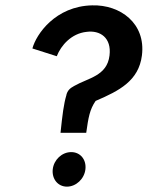

<svg xmlns="http://www.w3.org/2000/svg" viewBox="-20 -707 552 717"><path d="M302 -211C310 -268 315 -298 337 -330L339 -331C425 -368 498 -405 510 -500C525 -620 429 -690 324 -687C187 -684 115 -579 101 -526L192 -497C208 -538 247 -582 303 -588C354 -595 397 -566 389 -500C380 -423 309 -416 257 -386C240 -377 232 -368 228 -353V-352C218 -319 213 -278 206 -211ZM177 -75C173 -39 196 -10 230 -10C264 -10 295 -39 299 -75C303 -111 280 -139 246 -139C211 -139 181 -110 177 -75Z"/></svg>

Font: Bluebird
Style: LiNrwObl
Weight: 300
Designer: Jasper
Foundry: Cannot Into Space Fonts
Version: Version 0.98